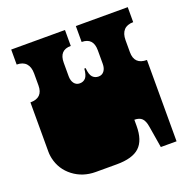

<svg xmlns="http://www.w3.org/2000/svg" viewBox="-129 -837 940 963"><g transform="rotate(-20 341.5 -355.0)"><path d="M36 -135Q35 -140 34 -146Q33 -152 32.5 -158.5Q32 -165 32 -171V-172Q32 -185 32 -191Q32 -197 32 -209V-260Q32 -269 32 -273.5Q32 -278 32 -282.5Q32 -287 32 -296V-297Q32 -310 32 -316Q32 -322 32 -334V-434Q99 -434 99 -500V-564Q99 -599 82 -617.5Q65 -636 32 -636V-716H319V-631Q257 -631 257 -564V-492Q257 -468 268 -453.5Q279 -439 298 -439Q317 -439 329 -452Q341 -465 344 -501H351Q354 -465 366.5 -452Q379 -439 398 -439Q417 -439 428 -453.5Q439 -468 439 -492V-564Q439 -631 377 -631V-716H654V-636Q621 -636 604 -617.5Q587 -599 587 -564V-500Q587 -434 654 -434V-334Q654 -321 654 -315Q654 -309 654 -297V-296Q654 -287 654 -282.5Q654 -278 654 -273.5Q654 -269 654 -260V0H570L551 -115Q546 -147 532.5 -160.5Q519 -174 492 -174V-141Q492 -64 454.5 -29Q417 6 333 6H221Q152 6 101 -33Q50 -72 36 -135Z"/></g></svg>

Font: Danfo
Style: Regular
Weight: 400
Version: Version 1.000;Glyphs 3.2 (3236)